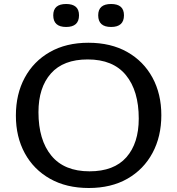

<svg xmlns="http://www.w3.org/2000/svg" viewBox="-20 -931 887 961"><path d="M422.5 -717Q535 -717 616.8 -670.8Q698.5 -624.5 743 -542.8Q787.5 -461 787.5 -354.5Q787.5 -247.5 743.2 -165.2Q699 -83 617.8 -36.5Q536.5 10 424.5 10Q312.5 10 230.5 -36.2Q148.5 -82.5 104 -164.2Q59.5 -246 59.5 -352.5Q59.5 -460 103.8 -542Q148 -624 229.5 -670.5Q311 -717 422.5 -717ZM428 -73.5Q550.5 -73.5 612.5 -143.8Q674.5 -214 674.5 -337.5Q674.5 -476.5 610.2 -555Q546 -633.5 419 -633.5Q297 -633.5 234.8 -563.2Q172.5 -493 172.5 -369.5Q172.5 -230.5 237 -152Q301.5 -73.5 428 -73.5ZM311 -796Q246.5 -796 246.5 -854.5Q246.5 -911 311 -911Q375.5 -911 375.5 -854.5Q375.5 -796 311 -796ZM536 -796Q471.5 -796 471.5 -854.5Q471.5 -911 536 -911Q600.5 -911 600.5 -854.5Q600.5 -796 536 -796Z"/></svg>

Font: Newsreader Caption
Style: Regular
Weight: 400
Designer: Hugues Gentile
Foundry: Production Type
Version: Version 1.001